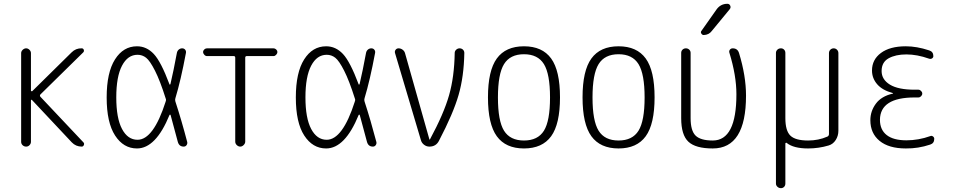

<svg xmlns="http://www.w3.org/2000/svg" viewBox="-20 -775 5040 1015"><path d="M91.8 -25.4V-494.1Q91.8 -503.9 100.1 -511.7Q108.4 -519.5 118.2 -519.5Q127.9 -519.5 135.7 -511.7Q143.6 -503.9 143.6 -494.1V-295.9Q143.6 -293.9 146 -293Q148.4 -292 150.4 -293L358.4 -498Q380.9 -520.5 412.1 -519.5Q419.9 -519.5 422.9 -511.7Q425.8 -503.9 419.9 -498L194.3 -276.4Q188.5 -270.5 193.4 -263.7L420.9 -22.5Q426.8 -16.6 423.3 -8.3Q419.9 0 412.1 0Q380.9 0 359.4 -22.5L149.4 -246.1Q144.5 -251 143.6 -243.2V-25.4Q143.6 -15.6 136.2 -7.8Q128.9 0 118.2 0Q107.4 0 99.6 -7.3Q91.8 -14.6 91.8 -25.4Z M707 -485.4Q655.3 -485.4 625 -427.7Q594.7 -370.1 594.7 -260.3Q594.7 -150.4 625 -93.3Q655.3 -36.1 707 -36.1Q791 -36.1 855.5 -237.3Q859.4 -246.1 856.4 -252.9Q826.2 -348.6 799.3 -401.4Q772.5 -454.1 752.4 -469.7Q732.4 -485.4 707 -485.4ZM704.1 9.8Q632.8 9.8 588.4 -58.6Q543.9 -127 543.9 -259.8Q543.9 -391.6 587.9 -460.9Q631.8 -530.3 704.1 -530.3Q754.9 -530.3 793 -489.7Q831.1 -449.2 876 -329.1Q877 -327.1 878.4 -327.6Q879.9 -328.1 880.9 -330.1Q897.5 -400.4 915 -495.1Q917 -505.9 924.8 -512.7Q932.6 -519.5 942.9 -519.5Q953.1 -519.5 959 -512.2Q964.8 -504.9 962.9 -495.1Q935.5 -348.6 907.2 -255.9Q904.3 -247.1 907.2 -238.3Q939.5 -139.6 969.7 -24.4Q971.7 -15.6 966.3 -7.8Q960.9 0 951.2 0Q926.8 0 919.9 -25.4Q887.7 -144.5 881.8 -167Q880.9 -168.9 878.9 -168.9Q877 -168.9 876 -167Q803.7 9.8 704.1 9.8Z M1074.2 -478.5Q1066.4 -478.5 1060.1 -485.4Q1053.7 -492.2 1053.7 -500Q1053.7 -507.8 1060.1 -513.7Q1066.4 -519.5 1074.2 -519.5H1425.8Q1433.6 -519.5 1439.9 -513.7Q1446.3 -507.8 1446.3 -500Q1446.3 -492.2 1439.9 -485.4Q1433.6 -478.5 1425.8 -478.5H1284.2Q1276.4 -478.5 1276.4 -469.7V-26.4Q1276.4 -16.6 1268.1 -8.3Q1259.8 0 1250 0Q1240.2 0 1231.9 -7.8Q1223.6 -15.6 1223.6 -26.4V-469.7Q1223.6 -478.5 1215.8 -478.5Z M1707 -485.4Q1655.3 -485.4 1625 -427.7Q1594.7 -370.1 1594.7 -260.3Q1594.7 -150.4 1625 -93.3Q1655.3 -36.1 1707 -36.1Q1791 -36.1 1855.5 -237.3Q1859.4 -246.1 1856.4 -252.9Q1826.2 -348.6 1799.3 -401.4Q1772.5 -454.1 1752.4 -469.7Q1732.4 -485.4 1707 -485.4ZM1704.1 9.8Q1632.8 9.8 1588.4 -58.6Q1543.9 -127 1543.9 -259.8Q1543.9 -391.6 1587.9 -460.9Q1631.8 -530.3 1704.1 -530.3Q1754.9 -530.3 1793 -489.7Q1831.1 -449.2 1876 -329.1Q1877 -327.1 1878.4 -327.6Q1879.9 -328.1 1880.9 -330.1Q1897.5 -400.4 1915 -495.1Q1917 -505.9 1924.8 -512.7Q1932.6 -519.5 1942.9 -519.5Q1953.1 -519.5 1959 -512.2Q1964.8 -504.9 1962.9 -495.1Q1935.5 -348.6 1907.2 -255.9Q1904.3 -247.1 1907.2 -238.3Q1939.5 -139.6 1969.7 -24.4Q1971.7 -15.6 1966.3 -7.8Q1960.9 0 1951.2 0Q1926.8 0 1919.9 -25.4Q1887.7 -144.5 1881.8 -167Q1880.9 -168.9 1878.9 -168.9Q1877 -168.9 1876 -167Q1803.7 9.8 1704.1 9.8Z M2205.1 -34.2 2068.4 -494.1Q2065.4 -503.9 2071.3 -511.7Q2077.1 -519.5 2086.9 -519.5Q2098.6 -519.5 2108.4 -512.2Q2118.2 -504.9 2121.1 -494.1L2250 -38.1Q2250 -37.1 2251 -37.1Q2252.9 -37.1 2252.9 -38.1Q2326.2 -173.8 2354 -271.5Q2381.8 -369.1 2383.8 -495.1Q2383.8 -504.9 2391.6 -512.2Q2399.4 -519.5 2409.7 -519.5Q2419.9 -519.5 2427.2 -512.7Q2434.6 -505.9 2434.6 -495.1Q2432.6 -371.1 2404.3 -272.9Q2376 -174.8 2300.8 -31.2Q2285.2 0 2250 0Q2234.4 0 2221.7 -9.8Q2209 -19.5 2205.1 -34.2Z M2855.5 -436Q2823.2 -488.3 2750 -488.3Q2676.8 -488.3 2644.5 -436Q2612.3 -383.8 2612.3 -259.8Q2612.3 -135.7 2644.5 -84Q2676.8 -32.2 2750 -32.2Q2823.2 -32.2 2855.5 -84Q2887.7 -135.7 2887.7 -259.8Q2887.7 -383.8 2855.5 -436ZM2893.6 -54.7Q2846.7 9.8 2750 9.8Q2653.3 9.8 2606.4 -54.7Q2559.6 -119.1 2559.6 -260.3Q2559.6 -401.4 2606.4 -465.8Q2653.3 -530.3 2750 -530.3Q2846.7 -530.3 2893.6 -465.8Q2940.4 -401.4 2940.4 -260.3Q2940.4 -119.1 2893.6 -54.7Z M3355.5 -436Q3323.2 -488.3 3250 -488.3Q3176.8 -488.3 3144.5 -436Q3112.3 -383.8 3112.3 -259.8Q3112.3 -135.7 3144.5 -84Q3176.8 -32.2 3250 -32.2Q3323.2 -32.2 3355.5 -84Q3387.7 -135.7 3387.7 -259.8Q3387.7 -383.8 3355.5 -436ZM3393.6 -54.7Q3346.7 9.8 3250 9.8Q3153.3 9.8 3106.4 -54.7Q3059.6 -119.1 3059.6 -260.3Q3059.6 -401.4 3106.4 -465.8Q3153.3 -530.3 3250 -530.3Q3346.7 -530.3 3393.6 -465.8Q3440.4 -401.4 3440.4 -260.3Q3440.4 -119.1 3393.6 -54.7Z M3748 9.8Q3657.2 9.8 3619.1 -25.9Q3581.1 -61.5 3581.1 -150.4V-495.1Q3581.1 -505.9 3588.4 -512.7Q3595.7 -519.5 3606 -519.5Q3616.2 -519.5 3623.5 -512.7Q3630.9 -505.9 3630.9 -495.1V-150.4Q3630.9 -84 3657.2 -58.1Q3683.6 -32.2 3748 -32.2Q3873 -32.2 3873 -276.4Q3873 -376 3835.9 -496.1Q3833 -504.9 3838.4 -512.2Q3843.8 -519.5 3853.5 -519.5Q3878.9 -519.5 3886.7 -495.1Q3923.8 -374 3923.8 -269.5Q3923.8 9.8 3748 9.8ZM3825.2 -754.9Q3835.9 -754.9 3840.3 -745.1Q3844.7 -735.4 3837.9 -726.6L3742.2 -610.4Q3727.5 -590.8 3700.2 -589.8Q3692.4 -589.8 3687.5 -597.7Q3682.6 -605.5 3688.5 -612.3L3767.6 -724.6Q3789.1 -754.9 3825.2 -754.9Z M4108.4 219.7Q4097.7 219.7 4089.8 212.4Q4082 205.1 4082 195.3V-495.1Q4082 -504.9 4089.4 -512.2Q4096.7 -519.5 4108.4 -519.5Q4118.2 -519.5 4125 -512.7Q4131.8 -505.9 4131.8 -495.1V-150.4Q4131.8 -84 4158.2 -58.1Q4184.6 -32.2 4252 -32.2Q4306.6 -32.2 4353.5 -52.7Q4361.3 -55.7 4362.3 -65.4V-494.1Q4362.3 -504.9 4369.6 -512.2Q4377 -519.5 4387.2 -519.5Q4397.5 -519.5 4404.8 -512.2Q4412.1 -504.9 4412.1 -494.1V-84Q4412.1 -56.6 4397.9 -34.7Q4383.8 -12.7 4360.4 -5.9Q4307.6 9.8 4252 9.8Q4174.8 9.8 4138.7 -19.5Q4137.7 -21.5 4134.8 -20Q4131.8 -18.6 4131.8 -16.6V195.3Q4131.8 206.1 4125 212.9Q4118.2 219.7 4108.4 219.7Z M4700.2 -280.3Q4701.2 -280.3 4701.2 -281.2Q4701.2 -283.2 4699.2 -283.2Q4644.5 -297.9 4617.2 -329.6Q4589.8 -361.3 4589.8 -402.3Q4589.8 -460 4637.2 -495.1Q4684.6 -530.3 4768.6 -530.3Q4826.2 -530.3 4891.6 -508.8Q4914.1 -502 4914.1 -478.5Q4914.1 -470.7 4907.2 -466.3Q4900.4 -461.9 4891.6 -464.8Q4828.1 -487.3 4771.5 -487.3Q4714.8 -487.3 4677.7 -466.8Q4640.6 -446.3 4640.6 -399.4Q4640.6 -354.5 4684.6 -327.6Q4728.5 -300.8 4815.4 -300.8H4835Q4842.8 -300.8 4849.1 -294.4Q4855.5 -288.1 4855.5 -280.3Q4855.5 -272.5 4849.1 -266.1Q4842.8 -259.8 4835 -259.8H4815.4Q4632.8 -259.8 4631.8 -141.6Q4631.8 -88.9 4667.5 -61Q4703.1 -33.2 4771.5 -33.2Q4835.9 -33.2 4898.4 -55.7Q4905.3 -58.6 4912.1 -53.7Q4918.9 -48.8 4918.9 -41Q4918.9 -17.6 4897.5 -10.7Q4834 10.7 4768.6 9.8Q4678.7 9.8 4629.9 -30.3Q4581.1 -70.3 4581.1 -139.6Q4581.1 -187.5 4610.4 -227.1Q4639.6 -266.6 4700.2 -280.3Z"/></svg>

Font: Rounded Mgen+ 1mn light
Style: Regular
Weight: 200
Designer: [Source Han Sans]
Ryoko NISHIZUKA  (kana & ideographs); Paul D. Hunt (Latin, Greek & Cyrillic); Wenlong ZHANG  (bopomofo
Version: Version 1.059.20150602